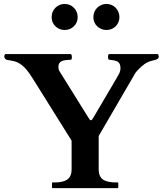

<svg xmlns="http://www.w3.org/2000/svg" viewBox="-20 -966 838 986"><path d="M347.7 -241.2Q347.7 -244.1 346.2 -246.1L146.5 -565.4Q138.2 -578.6 128.7 -592Q119.1 -605.5 107.7 -617.4Q96.2 -629.4 82.8 -638.4Q69.3 -647.5 53.7 -651.4Q51.3 -651.9 45.9 -653.1Q40.5 -654.3 34.7 -655.3Q28.8 -656.2 23.4 -657.2Q18.1 -658.2 15.6 -658.7Q10.7 -659.2 6.3 -664.8Q2 -670.4 2 -674.8Q2 -675.8 2.2 -678.2Q2.4 -680.7 3.2 -682.9Q3.9 -685.1 5.4 -686.8Q6.8 -688.5 9.3 -688.5H340.8Q346.2 -688.5 347.7 -683.6Q349.1 -678.7 349.1 -674.8Q349.1 -669.9 348.4 -664.6Q347.7 -659.2 342.8 -659.2Q329.6 -658.2 317.9 -657.2Q306.2 -656.2 297.9 -652.6Q289.6 -648.9 284.7 -641.6Q279.8 -634.3 279.8 -621.1Q279.8 -609.4 285.6 -600.1L434.6 -360.8Q439.9 -352.5 441.7 -350.6Q443.4 -348.6 447.3 -348.6Q450.7 -348.6 453.4 -352.5Q456.1 -356.4 460 -362.8L577.6 -562.5Q584.5 -573.7 591.6 -587.4Q598.6 -601.1 598.6 -615.2Q598.6 -628.9 595 -637Q591.3 -645 584 -649.4Q576.7 -653.8 566.2 -655.8Q555.7 -657.7 542 -659.2Q536.6 -659.7 535.6 -665Q534.7 -670.4 534.7 -674.8Q534.7 -678.2 535.9 -683.3Q537.1 -688.5 543 -688.5H788.6Q792.5 -688.5 793.9 -682.9Q795.4 -677.2 795.4 -674.8Q795.4 -669.9 792.2 -666.5Q789.1 -663.1 784.4 -660.9Q779.8 -658.7 774.7 -657.5Q769.5 -656.2 765.1 -655.3Q740.7 -649.9 722.9 -637.5Q705.1 -625 688 -606.4Q685.5 -604 680.9 -598.6Q676.3 -593.3 675.8 -592.3L486.8 -267.6V-95.2Q486.8 -65.9 502 -49.8Q517.1 -33.7 555.7 -29.8Q561 -29.3 569.3 -29.3Q577.6 -29.3 583.5 -29.3Q585.9 -29.3 586.7 -27.8Q587.4 -26.4 587.4 -25.4V-3.9Q587.4 -2.9 586.7 -1.5Q585.9 0 583.5 0H251Q248.5 0 247.8 -1.5Q247.1 -2.9 247.1 -3.9V-25.4Q247.1 -26.4 247.8 -27.8Q248.5 -29.3 251 -29.3Q256.3 -29.3 264.9 -29.3Q273.4 -29.3 278.8 -29.8Q317.4 -33.7 332.5 -49.8Q347.7 -65.9 347.7 -95.2ZM312 -812Q297.9 -812 285.6 -817.1Q273.4 -822.3 264.4 -831.1Q255.4 -839.8 250.2 -851.8Q245.1 -863.8 245.1 -877.9Q245.1 -892.1 250.2 -904.5Q255.4 -917 264.4 -926Q273.4 -935.1 285.6 -940.4Q297.9 -945.8 312 -945.8Q326.2 -945.8 338.4 -940.4Q350.6 -935.1 359.6 -926Q368.7 -917 373.8 -904.5Q378.9 -892.1 378.9 -877.9Q378.9 -863.8 373.8 -851.8Q368.7 -839.8 359.6 -831.1Q350.6 -822.3 338.4 -817.1Q326.2 -812 312 -812ZM526.4 -812Q512.2 -812 500.2 -817.1Q488.3 -822.3 479 -831.1Q469.7 -839.8 464.6 -851.8Q459.5 -863.8 459.5 -877.9Q459.5 -892.1 464.6 -904.5Q469.7 -917 479 -926Q488.3 -935.1 500.2 -940.4Q512.2 -945.8 526.4 -945.8Q541 -945.8 553.2 -940.4Q565.4 -935.1 574.2 -926Q583 -917 588.1 -904.5Q593.3 -892.1 593.3 -877.9Q593.3 -863.8 588.1 -851.8Q583 -839.8 574.2 -831.1Q565.4 -822.3 553.2 -817.1Q541 -812 526.4 -812Z"/></svg>

Font: Cardo
Style: Bold
Weight: 700
Designer: David J. Perry
Foundry: David J. Perry
Version: Version 1.0011